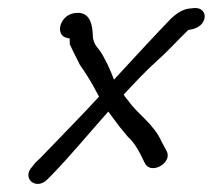

<svg xmlns="http://www.w3.org/2000/svg" viewBox="-20 -563 526 475"><path d="M98 -120 107 -129C154 -177 204 -238 248 -287C257 -275 266 -262 277 -248L296 -225C317 -206 327 -182 339 -158C355 -130 408 -161 392 -190L380 -212C361 -256 320 -281 298 -313C294 -318 290 -322 286 -329C316 -361 338 -385 369 -413C394 -435 420 -464 442 -485L446 -489C464 -491 482 -499 486 -518C489 -532 478 -545 460 -543L450 -542C434 -541 418 -531 403 -517C353 -465 311 -419 262 -366C253 -390 240 -419 226 -439C216 -451 213 -455 210 -469L209 -486C207 -505 201 -538 161 -530C126 -522 116 -474 147 -469L148 -468H149C150 -468 151 -469 152 -469C153 -464 152 -457 153 -451H154C156 -445 178 -402 178 -402C191 -384 209 -355 219 -335L225 -324C187 -282 138 -233 100 -193C85 -177 74 -166 68 -161L60 -151C32 -122 70 -90 98 -120Z"/></svg>

Font: Stray Cat
Style: BdCnObl
Weight: 700
Version: Version 1.0